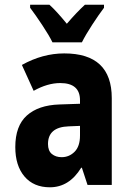

<svg xmlns="http://www.w3.org/2000/svg" viewBox="-20 -786 540 816"><path d="M192 10Q274 10 325 -73H328L352 0H455V-369Q455 -559 253 -559Q161 -559 73 -510L123 -400Q182 -433 236 -433Q320 -433 320 -360V-345L232 -342Q143 -339 94 -295Q45 -251 45 -161Q45 -82 84 -36Q123 10 192 10ZM242 -118Q217 -118 200.5 -131.5Q184 -145 184 -174Q184 -246 272 -249L320 -251V-210Q320 -164 297 -141Q274 -118 242 -118ZM203 -606H328Q344 -638 372 -681Q400 -724 422 -753V-766H341Q306 -734 264 -685Q220 -739 190 -766H108V-753Q130 -724 159.5 -679.5Q189 -635 203 -606Z"/></svg>

Font: Noto Sans Mono Condensed Extra
Style: Regular
Weight: 800
Width: 3
Designer: Monotype Design Team
Foundry: Monotype Imaging Inc.
Version: Version 1.900